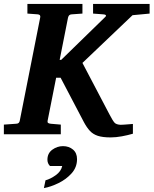

<svg xmlns="http://www.w3.org/2000/svg" viewBox="-36 -691 790 988"><path d="M533.2 16.1Q492.7 16.1 467.8 8.1Q442.9 0 426.8 -17.3Q410.6 -34.7 396 -62L275.9 -291H252.9L209 -69.8Q207.5 -60.5 212.2 -57.9Q216.8 -55.2 225.1 -54.2L276.9 -49.8V0H-16.1V-49.8L46.9 -54.2Q63.5 -54.2 65.9 -70.8L170.9 -601.1Q174.3 -615.7 158.2 -617.2L105 -621.1V-670.9H388.2V-621.1L333 -617.2Q325.7 -616.7 321 -613.3Q316.4 -609.9 314 -600.1L271 -382.8H278.8L503.9 -602.1Q511.7 -608.9 508.5 -612.8Q505.4 -616.7 495.1 -617.2L442.9 -621.1V-670.9H733.9V-621.1L646 -612.8L388.2 -367.2L526.9 -103Q543.9 -70.3 553 -60.1Q562 -49.8 585 -48.8Q590.3 -48.8 605 -49.8Q619.6 -50.8 633.1 -52Q646.5 -53.2 647.9 -53.2V-2.9Q621.1 4.9 590.8 10.5Q560.5 16.1 533.2 16.1ZM360.4 127.9Q360.4 169.9 332.5 200.9Q304.7 231.9 265.1 251.2Q225.6 270.5 189.9 276.9L198.2 236.8Q223.6 230 251 210.4Q278.3 190.9 284.2 163.1H221.2Q208 149.9 208 130.9Q208 97.7 233.2 79.3Q258.3 61 288.1 61Q318.8 61 339.6 78.6Q360.4 96.2 360.4 127.9Z"/></svg>

Font: Charis
Style: Bold Italic
Weight: 700
Italic angle: -11°
Designer: Walt Agee, Miriam Martin, Annie Olsen, Victor Gaultney, Lorna Priest, Alan Ward, Bob Hallissy, Martin Hosken, Sharon Cor
Foundry: SIL Global
Version: Version 7.000